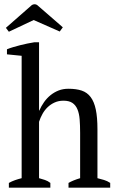

<svg xmlns="http://www.w3.org/2000/svg" viewBox="-20 -868 540 888"><path d="M489.7 0H296.9V-22Q317.9 -34.2 350.6 -43.9V-253.4Q350.6 -288.1 348.4 -315.7Q346.2 -343.3 338.1 -362.5Q330.1 -381.8 314.7 -392.1Q299.3 -402.3 273.4 -402.3Q251 -402.3 232.7 -394Q214.4 -385.7 200.2 -372.1Q186 -358.4 176.3 -340.8Q166.5 -323.2 160.6 -304.7V-43.9Q174.8 -40 188 -35.6Q201.2 -31.2 212.9 -22V0H21V-22Q35.2 -29.8 49.8 -34.9Q64.5 -40 80.1 -43.9V-609.9L12.2 -616.7V-640.1Q25.4 -645.5 41 -650.1Q56.6 -654.8 73 -658.9Q89.4 -663.1 106 -666.5Q122.6 -669.9 138.2 -672.4H160.6V-356.4H161.6Q170.9 -377.4 183.8 -395.8Q196.8 -414.1 213.6 -427.7Q230.5 -441.4 251 -449.5Q271.5 -457.5 296.4 -457.5Q332.5 -457.5 357.9 -449Q383.3 -440.4 399.4 -418.9Q415.5 -397.5 423.1 -361.3Q430.7 -325.2 430.7 -270V-43.9Q446.3 -40 461.2 -35.6Q476.1 -31.2 489.7 -22ZM21 -721.2 7.3 -739.3 127.4 -844.7Q132.8 -848.1 139.6 -848.4Q146.5 -848.6 151.9 -844.7L270.5 -741.7L256.3 -722.2L135.7 -775.4Z"/></svg>

Font: PT Astra Serif
Style: Regular
Weight: 400
Designer: A.Korolkova, I. Chaeva
Foundry: ParaType Ltd
Version: Version 1.002